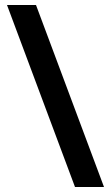

<svg xmlns="http://www.w3.org/2000/svg" viewBox="-20 -741 444 768"><path d="M124 -721 396 7H280L8 -721Z"/></svg>

Font: Noto Sans ExtraCondensed
Style: Bold
Weight: 700
Width: 2
Designer: Monotype Design Team
Foundry: Monotype Imaging Inc.
Version: Version 2.013; ttfautohint (v1.8.4.7-5d5b)